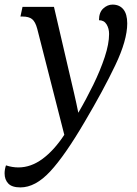

<svg xmlns="http://www.w3.org/2000/svg" viewBox="-63 -566 597 836"><path d="M26 250Q-11 250 -27 233Q-43 216 -43 189Q-43 172 -37 154Q-10 163 17 163Q72 163 122.5 125.5Q173 88 217 21L99 -441Q91 -471 77 -482.5Q63 -494 35 -494H26L35 -536H172L235 -265Q248 -210 259 -162.5Q270 -115 278 -75Q313 -135 343.5 -197.5Q374 -260 393 -317.5Q412 -375 412 -418Q412 -442 401 -460Q390 -478 368 -478Q368 -512 386.5 -529Q405 -546 427 -546Q457 -546 474 -525.5Q491 -505 491 -464Q491 -391 439 -282Q387 -173 306 -36Q220 111 155.5 180.5Q91 250 26 250Z"/></svg>

Font: Noto Serif SemiCondensed
Style: Italic
Weight: 400
Width: 4
Italic angle: -12°
Designer: Monotype Design Team
Foundry: Monotype Imaging Inc.
Version: Version 2.013